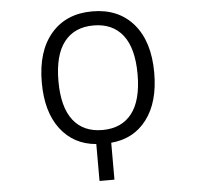

<svg xmlns="http://www.w3.org/2000/svg" viewBox="-62 -805 1123 1088"><g transform="rotate(-5 500.0 -261.5)"><path d="M335.9 -141.6Q393.6 -67.4 502.4 -67.4Q611.3 -67.4 669.4 -142.1Q727.5 -216.8 727.5 -364.7Q727.5 -512.7 669.4 -587.4Q611.3 -662.1 502.4 -662.1Q393.6 -662.1 335.4 -587.4Q277.3 -512.7 277.3 -364.7Q277.3 -216.8 335.9 -141.6ZM822.3 -365.2Q822.3 -198.2 748 -100.1Q673.8 -2 544.9 8.8V218.8H460V8.8Q332 -2 257.3 -100.1Q182.6 -198.2 182.6 -365.2Q182.6 -543 268.1 -642.6Q353.5 -742.2 502.4 -742.2Q651.4 -742.2 736.8 -642.6Q822.3 -543 822.3 -365.2Z"/></g></svg>

Font: GenEi Gothic M Regular
Style: Regular
Weight: 400
Designer: o_tamon (Modified); [Source Han Sans]
Ryoko NISHIZUKA  (kana & ideographs); Paul D. Hunt (Latin, Greek & Cyrillic); Wenl
Version: Version 1.1a;Original Version 1.004